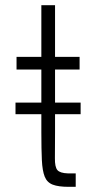

<svg xmlns="http://www.w3.org/2000/svg" viewBox="-20 -720 372 743"><path d="M140 -208V-451H44V-500H140V-700H193V-500H288V-451H193V-208Q193 -142 192.5 -108Q192 -74 202 -62Q212 -50 243 -49H273V3H246Q206 3 184 -5.5Q162 -14 153 -36.5Q144 -59 142 -100.5Q140 -142 140 -208ZM292 -278H40V-323H292Z"/></svg>

Font: Kulim Park ExtraLight
Style: Regular
Weight: 275
Designer: Noponies / Dale Sattler
Foundry: Noponies
Version: Version 1.000; ttfautohint (v1.8.3)